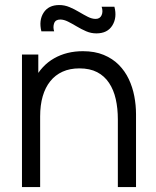

<svg xmlns="http://www.w3.org/2000/svg" viewBox="-20 -762 634 782"><path d="M372.5 -626Q351 -626 331.2 -634.5Q311.5 -643 292.8 -654.2Q274 -665.5 257 -674Q240 -682.5 225.5 -682.5Q206 -682.5 200.5 -667.2Q195 -652 200.5 -634.5H148.5Q137.5 -679 157.5 -710.2Q177.5 -741.5 221.5 -741.5Q243 -741.5 263.2 -733Q283.5 -724.5 302.2 -713.2Q321 -702 337.8 -693.5Q354.5 -685 369.5 -685Q387 -685 393.8 -700Q400.5 -715 394 -734.5H446Q457.5 -690.5 437.5 -658.2Q417.5 -626 372.5 -626ZM460 0V-275.5Q460 -320.5 451.5 -358.2Q443 -396 424.2 -424.2Q405.5 -452.5 375.8 -468Q346 -483.5 303.5 -483.5Q264.5 -483.5 234.8 -470Q205 -456.5 184.8 -431.2Q164.5 -406 154 -370Q143.5 -334 143.5 -288L91.5 -299.5Q91.5 -382.5 120.5 -439Q149.5 -495.5 200.5 -524.5Q251.5 -553.5 317.5 -553.5Q366 -553.5 402.2 -538.5Q438.5 -523.5 463.8 -498Q489 -472.5 504.5 -439.8Q520 -407 527 -370.2Q534 -333.5 534 -297V0ZM69.5 0V-540H136V-407H143.5V0Z"/></svg>

Font: Manrope ExtraLight
Style: Regular
Weight: 400
Version: Version 4.504